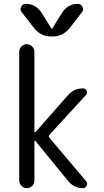

<svg xmlns="http://www.w3.org/2000/svg" viewBox="-20 -980 540 1000"><path d="M80.1 -40V-710Q80.1 -725.6 91.8 -737.8Q103.5 -750 119.6 -750Q135.7 -750 147.5 -738.3Q159.2 -726.6 159.2 -710V-293.9Q159.2 -292 161.6 -291Q164.1 -290 165 -292L335 -485.4Q367.2 -520.5 413.1 -519.5Q425.8 -519.5 431.2 -507.3Q436.5 -495.1 427.7 -485.4L236.3 -276.4Q232.4 -270.5 236.3 -263.7L428.7 -36.1Q437.5 -26.4 431.6 -13.2Q425.8 0 412.1 0Q366.2 0 335 -37.1L164.1 -246.1Q162.1 -248 160.6 -247.1Q159.2 -246.1 159.2 -244.1V-40Q159.2 -23.4 147.5 -11.7Q135.7 0 119.6 0Q103.5 0 91.8 -12.2Q80.1 -24.4 80.1 -40ZM156.2 -835 92.8 -917Q83 -929.7 90.3 -944.8Q97.7 -960 114.3 -960Q166 -960 196.3 -914.1L248 -831.1Q248 -830.1 250 -830.1Q252 -830.1 252 -831.1L303.7 -914.1Q334 -960 385.7 -960Q401.4 -960 409.2 -944.8Q417 -929.7 407.2 -917L343.8 -835Q308.6 -790 252.9 -790H247.1Q191.4 -790 156.2 -835Z"/></svg>

Font: Rounded Mgen+ 1m regular
Style: Regular
Weight: 400
Designer: [Source Han Sans]
Ryoko NISHIZUKA  (kana & ideographs); Paul D. Hunt (Latin, Greek & Cyrillic); Wenlong ZHANG  (bopomofo
Version: Version 1.059.20150602